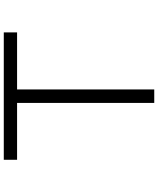

<svg xmlns="http://www.w3.org/2000/svg" viewBox="72 -900 855 1040"><g transform="rotate(-90 500.0 -379.5)"><path d="M463 -715H155V-787H845V-715H536V28H463Z"/></g></svg>

Font: DotGothic16
Style: Regular
Weight: 400
Designer: Fontworks Inc.
Foundry: Fontworks Inc.
Version: Version 1.100